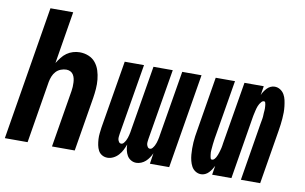

<svg xmlns="http://www.w3.org/2000/svg" viewBox="-76 -883 1653 1039"><g transform="rotate(10 750.0 -363.5)"><path d="M2 0 123 -735H248L201 -448Q211 -464 223 -479.5Q235 -495 250.5 -506Q266 -517 284.5 -522.5Q303 -528 321 -528Q347 -528 370 -518.5Q393 -509 408 -490.5Q423 -472 430.5 -448.5Q438 -425 440.5 -399.5Q443 -374 441 -348Q439 -322 435 -297L386 0H261L313 -314Q315 -325 315.5 -337Q316 -349 315.5 -360.5Q315 -372 312.5 -383Q310 -394 304 -403.5Q298 -413 288 -418Q278 -423 266 -423Q251 -423 235.5 -417Q220 -411 209 -399Q198 -387 192 -372Q186 -357 183 -341L127 0Z M567 8Q550 8 536.5 0Q523 -8 516 -21.5Q509 -35 506 -50.5Q503 -66 502 -82.5Q501 -99 503 -115.5Q505 -132 507 -148L569 -520H675L610 -131Q609 -123 608 -115Q607 -107 608.5 -100Q610 -93 614.5 -86.5Q619 -80 627 -80Q635 -80 641 -87.5Q647 -95 651 -102.5Q655 -110 657.5 -118Q660 -126 662 -134Q664 -142 665.5 -150Q667 -158 668 -166L727 -520H833L768 -131Q767 -123 766 -115Q765 -107 766.5 -100Q768 -93 772.5 -86.5Q777 -80 785 -80Q793 -80 799 -87.5Q805 -95 809 -102.5Q813 -110 815.5 -118Q818 -126 820 -134Q822 -142 823.5 -150Q825 -158 826 -166L885 -520H991L905 0H799L808 -59Q802 -46 794 -34Q786 -22 775.5 -12.5Q765 -3 751.5 2.5Q738 8 725 8Q709 8 695.5 0Q682 -8 674.5 -21Q667 -34 663.5 -49.5Q660 -65 660 -81Q654 -65 646.5 -50Q639 -35 627 -21.5Q615 -8 599 0Q583 8 567 8Z M1081 8Q1064 8 1050 -1Q1036 -10 1028.5 -24Q1021 -38 1017 -54Q1013 -70 1011.5 -87Q1010 -104 1010 -121Q1010 -138 1011 -155Q1012 -172 1014.5 -189Q1017 -206 1020 -223L1069 -520H1175L1123 -209Q1122 -203 1121 -197.5Q1120 -192 1119.5 -186.5Q1119 -181 1118 -175Q1117 -169 1116.5 -163.5Q1116 -158 1115.5 -152.5Q1115 -147 1114.5 -141.5Q1114 -136 1113.5 -130Q1113 -124 1113 -118.5Q1113 -113 1114 -107.5Q1115 -102 1115.5 -96.5Q1116 -91 1118 -85.5Q1120 -80 1126 -80Q1133 -80 1138.5 -86Q1144 -92 1147.5 -98.5Q1151 -105 1153.5 -111.5Q1156 -118 1158 -124.5Q1160 -131 1162 -138Q1164 -145 1165.5 -151.5Q1167 -158 1168 -165Q1169 -172 1170 -179L1227 -520H1333L1325 -470Q1329 -480 1335.5 -490Q1342 -500 1350.5 -509Q1359 -518 1370 -523Q1381 -528 1392 -528Q1409 -528 1423 -519Q1437 -510 1445 -496Q1453 -482 1456.5 -466Q1460 -450 1462 -433Q1464 -416 1464 -399Q1464 -382 1462.5 -365Q1461 -348 1459 -331Q1457 -314 1454 -297L1405 0H1299L1350 -311Q1351 -317 1352 -322.5Q1353 -328 1354 -333.5Q1355 -339 1356 -345Q1357 -351 1357.5 -356.5Q1358 -362 1358 -367.5Q1358 -373 1358.5 -378.5Q1359 -384 1359.5 -390Q1360 -396 1360 -401.5Q1360 -407 1359.5 -412.5Q1359 -418 1358.5 -423.5Q1358 -429 1356 -434.5Q1354 -440 1348 -440Q1341 -440 1335.5 -434Q1330 -428 1326 -421.5Q1322 -415 1319.5 -408.5Q1317 -402 1315 -395.5Q1313 -389 1311.5 -382Q1310 -375 1308.5 -368.5Q1307 -362 1305.5 -355Q1304 -348 1303 -341L1247 0H1141L1149 -50Q1144 -40 1137.5 -30Q1131 -20 1122.5 -11Q1114 -2 1103 3Q1092 8 1081 8Z"/></g></svg>

Font: Iosevka Extrabold
Style: Italic
Weight: 800
Italic angle: -9°
Monospace: yes
Designer: Belleve Invis
Foundry: Belleve Invis
Version: Version 32.5.0; ttfautohint (v1.8.4)